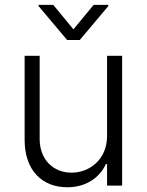

<svg xmlns="http://www.w3.org/2000/svg" viewBox="-20 -780 617 807"><path d="M203.8 -759.6H142V-754.6L262.1 -611.9H315.3L435.4 -754.6V-759.6H373.6L288.7 -656.6ZM430 -208.5C430 -108.3 354.8 -54.3 280.9 -54.3C202.1 -54.3 146.7 -110.8 146.7 -196V-545.5H83.5V-192.1C83.5 -62.9 158 7.1 262.8 7.1C342.7 7.1 399.5 -34.4 425.1 -90.6H430V0H493.3V-545.5H430Z"/></svg>

Font: TID UI Light
Style: Regular
Weight: 300
Designer: The TID Project Authors
Foundry: Bakken & Bæck
Version: Version 1.001;hotconv 1.0.109;makeotfexe 2.5.65596